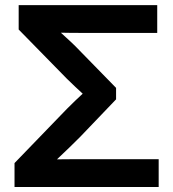

<svg xmlns="http://www.w3.org/2000/svg" viewBox="-20 -748 693 768"><path d="M38.1 0V-95.7L247.6 -312.5Q263.2 -328.1 281.2 -345.5Q299.3 -362.8 317.1 -379.2Q335 -395.5 350.1 -409.2V-337.9Q335 -351.6 317.1 -367.4Q299.3 -383.3 281.5 -400.4Q263.7 -417.5 248 -432.6L54.7 -629.9V-727.5H608.9V-616.2H346.2Q306.2 -616.2 267.1 -616.5Q228 -616.7 190.4 -617.7L188 -648.9Q206.5 -632.3 225.6 -615.2Q244.6 -598.1 263.4 -580.6Q282.2 -563 299.3 -544.9L444.3 -396.5V-350.6L301.3 -201.2Q280.8 -180.2 259 -159.4Q237.3 -138.7 216.6 -118.9Q195.8 -99.1 177.2 -81.5L179.7 -110.4Q220.2 -110.8 261.7 -111.1Q303.2 -111.3 346.2 -111.3H614.7V0Z"/></svg>

Font: Inter 28pt SemiBold
Style: Regular
Weight: 600
Designer: Rasmus Andersson
Foundry: rsms
Version: Version 4.001;git-66647c0bb